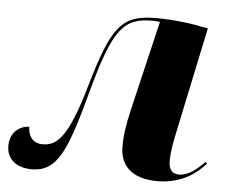

<svg xmlns="http://www.w3.org/2000/svg" viewBox="-47 -599 792 660"><g transform="rotate(5 349.5 -269.0)"><path d="M518 10C601 10 652 -29 684 -65L678 -70C641 -32 615 -19 590 -19C569 -19 555 -32 555 -63C555 -91 561 -127 569 -163L646 -528C590 -540 530 -548 465 -548C348 -548 314 -505 254 -297C200 -108 162 -82 114 -82C76 -82 64 -113 64 -138C37 -138 -2 -118 -2 -66C-2 -19 34 7 85 7C177 7 206 -77 262 -284C320 -497 356 -538 453 -538C465 -538 472 -537 480 -536L407 -227C394 -173 389 -135 389 -98C389 -28 436 10 518 10Z"/></g></svg>

Font: Noto Serif Display ExtraBold
Style: Italic
Weight: 800
Italic angle: -12°
Designer: Monotype Design Team
Foundry: Monotype Imaging Inc.
Version: Version 2.009